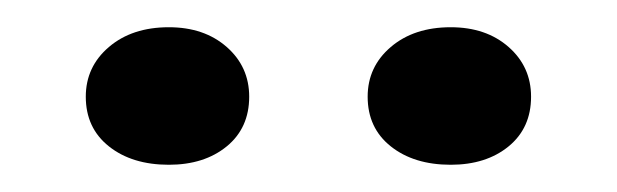

<svg xmlns="http://www.w3.org/2000/svg" viewBox="-20 -729 453 141"><path d="M311 -709Q337 -709 353.5 -694.5Q370 -680 370 -658Q370 -635 353.5 -621.5Q337 -608 311 -608Q284 -608 267 -621.5Q250 -635 250 -658Q250 -680 267 -694.5Q284 -709 311 -709ZM104 -709Q130 -709 146.5 -694.5Q163 -680 163 -658Q163 -635 146.5 -621.5Q130 -608 104 -608Q77 -608 60 -621.5Q43 -635 43 -658Q43 -680 60 -694.5Q77 -709 104 -709Z"/></svg>

Font: Kalnia Light
Style: Regular
Weight: 300
Designer: Frida Medrano
Foundry: Frida Medrano
Version: Version 1.105